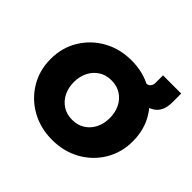

<svg xmlns="http://www.w3.org/2000/svg" viewBox="-146 -742 916 916"><g transform="rotate(45 311.5 -284.0)"><path d="M311.7 12Q233 12 170.2 -23Q107.3 -58 70.5 -119Q33.7 -179.9 33.7 -256.3Q33.7 -332.7 70.5 -393.5Q107.3 -454.3 170.3 -489.5Q233.3 -524.7 312 -524.7Q390.7 -524.7 453.3 -489.5Q516 -454.3 552.7 -393.8Q589.3 -333.3 589.3 -256.1Q589.3 -179.7 552.7 -118.8Q516 -58 453.2 -23Q390.3 12 311.7 12ZM311.6 -123.3Q348.7 -123.3 376 -141Q403.3 -158.7 418.2 -188.8Q433 -218.8 433 -256.6Q433 -294.3 418.2 -324.3Q403.3 -354.3 376 -372Q348.7 -389.7 311.7 -389.7Q274.7 -389.7 247.3 -372Q220 -354.4 205 -324.4Q190 -294.5 190 -256.7Q190 -219 205 -188.9Q220 -158.7 247.3 -141Q274.6 -123.3 311.6 -123.3ZM398.7 -412.7V-495.7H436.7Q451.9 -495.7 460.1 -505.5Q468.3 -515.3 468.3 -528V-580H591V-520Q591 -464.9 559 -438.8Q527 -412.7 459.3 -412.7Z"/></g></svg>

Font: MuseoModerno Thin
Style: Regular
Weight: 100
Designer: Pablo Cosgaya, Héctor Gatti, Marcela Romero, and the Authors of The MuseoModerno Project.
Foundry: Omnibus-Type Team
Version: Version 1.003